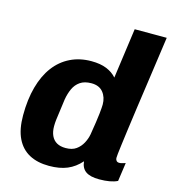

<svg xmlns="http://www.w3.org/2000/svg" viewBox="-109 -810 817 909"><g transform="rotate(15 300.0 -355.0)"><path d="M214 10Q157 10 117 -11.5Q77 -33 55.5 -77Q34 -121 34 -190Q34 -268 51 -329.5Q68 -391 100 -433.5Q132 -476 178 -498.5Q224 -521 281 -521Q325 -521 355.5 -508.5Q386 -496 405 -474L439 -720H596Q580 -606 567.5 -518Q555 -430 545.5 -363.5Q536 -297 530 -250.5Q524 -204 520 -174.5Q516 -145 514.5 -129.5Q513 -114 513 -109Q513 -102 517.5 -96Q522 -90 532 -90Q539 -90 547 -92.5Q555 -95 562 -97L549 -6Q517 10 460 10Q416 10 394 -5.5Q372 -21 369 -54Q340 -21 303 -5.5Q266 10 214 10ZM268 -92Q300 -92 319.5 -106Q339 -120 350.5 -141.5Q362 -163 366 -185Q378 -257 381.5 -290.5Q385 -324 385 -336Q385 -372 365.5 -396Q346 -420 308 -420Q274 -420 253 -405.5Q232 -391 221 -367Q210 -343 205 -314Q198 -260 194 -232.5Q190 -205 189.5 -194Q189 -183 189 -178Q189 -151 198 -131.5Q207 -112 224.5 -102Q242 -92 268 -92Z"/></g></svg>

Font: Chivo Mono
Style: Bold Italic
Weight: 700
Italic angle: -8.05°
Monospace: yes
Version: Version 1.008